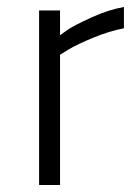

<svg xmlns="http://www.w3.org/2000/svg" viewBox="-20 -530 395 550"><path d="M92 0V-500H152V-429Q161 -436 177.5 -447Q194 -458 242 -480Q290 -502 335 -510V-449Q293 -441 247 -422Q201 -403 176 -388L152 -373V0Z"/></svg>

Font: TypoPRO Titillium Text
Style: 250 wt
Weight: 300
Designer: Accademia di Belle Arti di Urbino and others
Foundry: Accademia di Belle Arti di Urbino and others.
Version: Version 25.000